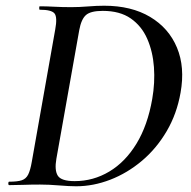

<svg xmlns="http://www.w3.org/2000/svg" viewBox="-20 -647 668 671"><path d="M246 4Q222 4 186.5 1Q151 -2 120 -2Q88 -2 61.5 -1Q35 0 12 0Q9 0 9 -6Q9 -12 12 -12Q41 -12 56 -17Q71 -22 78.5 -37Q86 -52 91 -81L173 -544Q181 -587 170.5 -600Q160 -613 119 -613Q117 -613 117 -619Q117 -625 119 -625Q142 -625 169.5 -623.5Q197 -622 229 -622Q257 -622 287.5 -624.5Q318 -627 344 -627Q439 -627 504.5 -588Q570 -549 598.5 -480.5Q627 -412 611 -323Q598 -249 562.5 -188.5Q527 -128 476 -85Q425 -42 365.5 -19Q306 4 246 4ZM241 -14Q306 -14 362 -47.5Q418 -81 457 -145Q496 -209 512 -301Q522 -358 518 -412.5Q514 -467 494.5 -511.5Q475 -556 437 -582.5Q399 -609 339 -609Q297 -609 280.5 -594.5Q264 -580 257 -542L177 -92Q170 -52 182 -33Q194 -14 241 -14Z"/></svg>

Font: Cormorant Garamond Light SemiBold
Style: Italic
Weight: 600
Italic angle: -10°
Version: Version 4.001